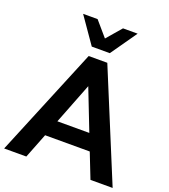

<svg xmlns="http://www.w3.org/2000/svg" viewBox="-171 -1073 1051 1192"><g transform="rotate(20 354.5 -476.5)"><path d="M-3.9 0 293 -718.8H416L712.9 0H566.4L502 -164.1H207L142.6 0ZM170.9 -953.1H266.6L350.6 -855.5L434.6 -953.1H531.2L410.2 -780.3H291ZM249 -271.5H460L354.5 -542Z"/></g></svg>

Font: Min Sans Bold
Style: Regular
Weight: 700
Designer: Jinseong-Kim, NotoSansCJK, Nunito
Foundry: Jinseong-Kim
Version: Version 1.400;Glyphs 3.1.2 (3151)